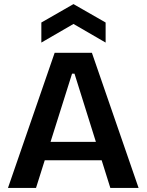

<svg xmlns="http://www.w3.org/2000/svg" viewBox="-20 -918 716 938"><path d="M19 0 247 -660H429L657 0H519L344 -558H332L156 0ZM140 -135V-225H553V-135ZM182 -710V-808L339 -898L496 -808V-710L339 -801Z"/></svg>

Font: Bricolage Grotesque 28pt SemiBold
Style: Regular
Weight: 600
Version: Version 1.001;gftools[0.9.33.dev8+g029e19f]